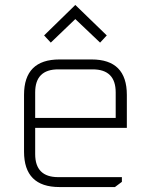

<svg xmlns="http://www.w3.org/2000/svg" viewBox="-20 -755 609 775"><path d="M77 -143V-372Q77 -515 220 -515H350Q492 -515 492 -372V-239H122V-133Q122 -40 215 -40H472V-21L444 0H220Q77 0 77 -143ZM122 -279H447V-382Q447 -475 354 -475H215Q122 -475 122 -382ZM158 -612 284 -735 411 -612 384 -583 284 -678 185 -583Z"/></svg>

Font: Oxanium ExtraLight
Style: Regular
Weight: 200
Designer: Severin Meyer
Version: Version 2.000